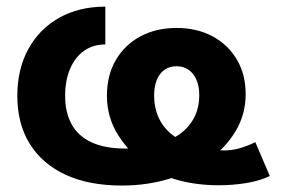

<svg xmlns="http://www.w3.org/2000/svg" viewBox="-20 -559 869 590"><path d="M355 11.2Q253.4 11.2 181.6 -22Q109.9 -55.2 71.5 -116.9Q33.2 -178.7 33.2 -264.6Q33.2 -346.2 66.9 -408Q100.6 -469.7 161.6 -504.2Q222.7 -538.6 303.7 -538.6V-422.4Q265.1 -422.4 237.5 -402.3Q210 -382.3 195.1 -346.9Q180.2 -311.5 180.2 -264.6Q180.2 -213.4 200 -177.2Q219.7 -141.1 261 -121.8Q302.2 -102.5 366.7 -102.5Q415 -102.5 456.3 -113Q497.6 -123.5 528.1 -144Q558.6 -164.6 575.4 -195.3Q592.3 -226.1 592.3 -266.6Q592.3 -293.9 583.7 -313.7Q575.2 -333.5 559.6 -344.5Q543.9 -355.5 522.5 -355.5Q501.5 -355.5 485.8 -344.7Q470.2 -334 461.9 -313.7Q453.6 -293.5 453.6 -264.6Q453.6 -228.5 467 -198.5Q480.5 -168.5 506.8 -146.7Q533.2 -125 570.3 -111.8Q589.8 -104 615.2 -100.3Q640.6 -96.7 665.5 -96.7Q692.4 -96.7 715.1 -103Q737.8 -109.4 764.6 -122.1L809.1 -18.1Q777.3 -2.9 735.8 3.7Q694.3 10.3 652.8 10.3Q587.9 10.3 532 -4.2Q476.1 -18.6 432.6 -51.3Q378.4 -88.4 343.5 -143.1Q308.6 -197.8 308.6 -265.1Q308.6 -327.6 335.9 -374.5Q363.3 -421.4 411.6 -447.3Q460 -473.1 522.5 -473.1Q585.4 -473.1 633.3 -447.3Q681.2 -421.4 708 -375.7Q734.9 -330.1 734.9 -269.5Q734.9 -208 704.3 -156.5Q673.8 -105 620.6 -67.4Q567.4 -29.8 499 -9.3Q430.7 11.2 355 11.2Z"/></svg>

Font: Inter 24pt
Style: Bold
Weight: 700
Designer: Rasmus Andersson
Foundry: rsms
Version: Version 4.001;git-66647c0bb